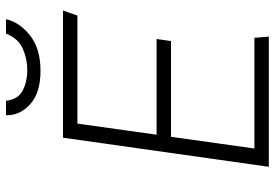

<svg xmlns="http://www.w3.org/2000/svg" viewBox="-158 -758 916 640"><g transform="rotate(-90 300.0 -438.0)"><path d="M64 0 161 -686H585L568 -638H208L171 -374H490L483 -326H164L125 -48H494L498 0ZM384 -761Q310 -761 272 -796Q234 -831 236 -876H284Q289 -835 319 -820Q349 -805 386 -805Q423 -805 457.5 -820Q492 -835 508 -876H556Q546 -831 502 -796Q458 -761 384 -761Z"/></g></svg>

Font: Chivo Mono Medium Thin
Style: Italic
Weight: 250
Italic angle: -8.05°
Monospace: yes
Version: Version 1.008